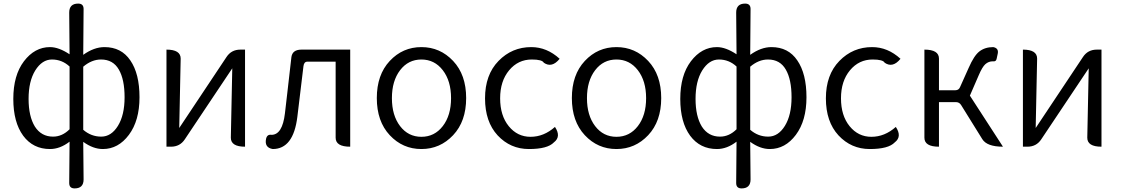

<svg xmlns="http://www.w3.org/2000/svg" viewBox="-20 -816 6242 1068"><path d="M395 232Q365 232 365 202L367 -28Q314 13 258 13Q164 13 109 -61Q54 -136 54 -266Q54 -397 113 -475Q173 -554 258 -554Q307 -554 367 -514L365 -746Q365 -796 415 -796Q445 -796 445 -766L443 -511Q503 -554 561 -554Q655 -554 705 -480Q756 -406 756 -275Q756 -145 697 -66Q638 13 552 13Q498 13 443 -27L445 182Q445 232 395 232ZM275 -56Q326 -56 367 -97V-446Q325 -485 269 -485Q214 -485 176 -424Q139 -364 139 -266Q139 -169 174 -112Q210 -56 275 -56ZM443 -94Q487 -56 543 -56Q599 -56 636 -116Q673 -176 673 -275Q673 -374 641 -429Q609 -485 542 -485Q490 -485 443 -445Z M906 0V-540Q985 -540 985 -490L977 -104L1240 -499Q1267 -540 1317 -540H1343V0Q1264 0 1264 -50L1272 -436L1008 -41Q981 0 931 0Z M1497 13Q1450 5 1460 -44Q1466 -70 1490 -66Q1551 -66 1565 -186Q1570 -225 1578 -298Q1595 -448 1601 -499Q1607 -540 1657 -540H1928V0Q1847 0 1847 -50V-473H1690Q1671 -473 1668 -448Q1647 -269 1634 -166Q1612 13 1497 13Z M2500.5 -64Q2428 13 2324 13Q2220 13 2148 -64Q2076 -141 2076 -270.5Q2076 -400 2148 -477Q2220 -554 2324 -554Q2428 -554 2500.5 -477Q2573 -400 2573 -270.5Q2573 -141 2500.5 -64ZM2205.5 -114.5Q2251 -55 2324 -55Q2397 -55 2443 -114.5Q2489 -174 2489 -270Q2489 -366 2443 -425.5Q2397 -485 2324 -485Q2251 -485 2205.5 -425.5Q2160 -366 2160 -270Q2160 -174 2205.5 -114.5Z M3067 -110Q3103 -56 3061 -24Q3026 13 2922 13Q2819 13 2748 -63Q2678 -139 2678 -269Q2678 -400 2753 -477Q2828 -554 2935 -554Q3022 -554 3093 -489Q3050 -436 3005 -467Q2996 -485 2938 -485Q2862 -485 2812 -425Q2762 -365 2762 -269Q2762 -173 2810 -114Q2858 -55 2931 -55Q3005 -55 3067 -110Z M3585.5 -64Q3513 13 3409 13Q3305 13 3233 -64Q3161 -141 3161 -270.5Q3161 -400 3233 -477Q3305 -554 3409 -554Q3513 -554 3585.5 -477Q3658 -400 3658 -270.5Q3658 -141 3585.5 -64ZM3290.5 -114.5Q3336 -55 3409 -55Q3482 -55 3528 -114.5Q3574 -174 3574 -270Q3574 -366 3528 -425.5Q3482 -485 3409 -485Q3336 -485 3290.5 -425.5Q3245 -366 3245 -270Q3245 -174 3290.5 -114.5Z M4105 232Q4075 232 4075 202L4077 -28Q4024 13 3968 13Q3874 13 3819 -61Q3764 -136 3764 -266Q3764 -397 3823 -475Q3883 -554 3968 -554Q4017 -554 4077 -514L4075 -746Q4075 -796 4125 -796Q4155 -796 4155 -766L4153 -511Q4213 -554 4271 -554Q4365 -554 4415 -480Q4466 -406 4466 -275Q4466 -145 4407 -66Q4348 13 4262 13Q4208 13 4153 -27L4155 182Q4155 232 4105 232ZM3985 -56Q4036 -56 4077 -97V-446Q4035 -485 3979 -485Q3924 -485 3886 -424Q3849 -364 3849 -266Q3849 -169 3884 -112Q3920 -56 3985 -56ZM4153 -94Q4197 -56 4253 -56Q4309 -56 4346 -116Q4383 -176 4383 -275Q4383 -374 4351 -429Q4319 -485 4252 -485Q4200 -485 4153 -445Z M4963 -110Q4999 -56 4957 -24Q4922 13 4818 13Q4715 13 4644 -63Q4574 -139 4574 -269Q4574 -400 4649 -477Q4724 -554 4831 -554Q4918 -554 4989 -489Q4946 -436 4901 -467Q4892 -485 4834 -485Q4758 -485 4708 -425Q4658 -365 4658 -269Q4658 -173 4706 -114Q4754 -55 4827 -55Q4901 -55 4963 -110Z M5203 0Q5122 0 5122 -50V-540Q5203 -540 5203 -490V-314H5294Q5313 -314 5320 -331L5368 -438Q5398 -507 5428 -530Q5459 -554 5505 -554Q5536 -548 5530 -518L5524 -490Q5521 -472 5503 -475Q5479 -475 5461 -459Q5444 -444 5424 -397L5375 -284L5559 0Q5470 0 5444 -42L5326 -232Q5316 -248 5297 -248H5203V0Z M5670 0V-540Q5749 -540 5749 -490L5741 -104L6004 -499Q6031 -540 6081 -540H6107V0Q6028 0 6028 -50L6036 -436L5772 -41Q5745 0 5695 0Z"/></svg>

Font: Swei Half Moon CJK TC
Style: DemiLight
Weight: 350
Version: Version 2.125